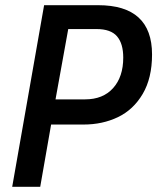

<svg xmlns="http://www.w3.org/2000/svg" viewBox="-20 -720 606 740"><path d="M150 -700H358Q566 -700 566 -510Q566 -419 530 -358Q494 -297 434.5 -268.5Q375 -240 302 -240H177L135 0H27ZM308 -337Q377 -337 416 -380.5Q455 -424 455 -498Q455 -552 431 -580Q407 -608 352 -608H243L194 -337Z"/></svg>

Font: Cabin Medium
Style: Italic
Weight: 500
Italic angle: -7°
Designer: Pablo Impallari
Foundry: Pablo Impallari. http://www.impallari.com Igino Marini. http://www.ikern.com
Version: Version 2.200